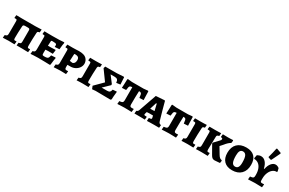

<svg xmlns="http://www.w3.org/2000/svg" viewBox="169 -2240 5575 3704"><g transform="rotate(30 2956.5 -388.0)"><path d="M33 -58Q68 -66 78.5 -78Q89 -90 89 -122L90 -397Q90 -420 83.5 -428.5Q77 -437 60 -437L36 -436L29 -446L36 -503Q118 -501 162 -501H465Q495 -501 563 -505Q586 -505 598 -506L592 -440Q562 -435 553 -427.5Q544 -420 543 -398Q534 -262 534 -117Q534 -86 539.5 -75Q545 -64 562 -64Q580 -64 590 -66L596 -59L589 3L540 2L458 0H332L338 -63Q372 -68 382 -78.5Q392 -89 392 -120V-368Q392 -392 382.5 -399.5Q373 -407 347 -407H293Q264 -407 252.5 -399.5Q241 -392 240 -369Q231 -215 231 -117Q231 -85 236.5 -74.5Q242 -64 259 -64Q276 -64 288 -66L294 -59L286 3L236 2L156 0Q114 0 27 5Z M653 -59Q685 -64 696.5 -78.5Q708 -93 708 -127L709 -396Q709 -421 704 -429.5Q699 -438 685 -438L662 -437L654 -447L661 -504Q679 -504 730.5 -503Q782 -502 840 -502Q1009 -502 1095 -511L1104 -501Q1101 -488 1094 -441.5Q1087 -395 1085 -349L983 -342Q983 -345 984 -354Q985 -363 985 -372Q985 -391 978.5 -400Q972 -409 954 -412.5Q936 -416 897 -416Q875 -416 869 -412Q863 -408 863 -394L858 -297H929Q954 -297 982 -299Q1010 -301 1021 -302L1030 -292L1018 -208Q1008 -208 978.5 -209Q949 -210 917 -210Q899 -210 880 -208Q861 -206 854 -206Q853 -172 853 -129Q853 -107 856 -98Q859 -89 868 -85.5Q877 -82 897 -82Q939 -82 959 -88Q979 -94 988.5 -111Q998 -128 1004 -166L1098 -173L1106 -162Q1103 -149 1095.5 -103Q1088 -57 1084 -6L1072 5Q1048 4 966 2Q884 0 810 0Q759 0 709 3.5Q659 7 645 8Z M1168 -60Q1200 -65 1211.5 -79Q1223 -93 1223 -125V-396Q1223 -420 1218 -429Q1213 -438 1200 -438L1171 -437L1164 -445L1172 -503L1285 -502Q1322 -502 1365.5 -504Q1409 -506 1426 -507Q1549 -507 1596 -459.5Q1643 -412 1643 -348Q1643 -300 1615 -258Q1587 -216 1539.5 -191Q1492 -166 1439 -166H1368L1367 -123Q1367 -88 1375 -76Q1383 -64 1408 -64Q1418 -64 1427 -65Q1436 -66 1439 -66L1442 -60L1434 3Q1419 3 1381 1.5Q1343 0 1310 0Q1285 0 1232 3Q1179 6 1161 7ZM1489 -339Q1489 -380 1466 -398.5Q1443 -417 1392 -417Q1383 -417 1380.5 -414Q1378 -411 1377 -401Q1371 -319 1370 -255L1432 -246Q1461 -254 1475 -277Q1489 -300 1489 -339Z M1677 -58Q1711 -65 1722 -77.5Q1733 -90 1733 -122V-398Q1733 -422 1727 -430Q1721 -438 1704 -438H1680L1673 -447L1680 -503L1807 -502Q1843 -502 1884 -503.5Q1925 -505 1941 -506L1936 -441Q1906 -437 1897 -429.5Q1888 -422 1886 -400Q1877 -260 1877 -117Q1877 -85 1883 -74Q1889 -63 1906 -63Q1917 -63 1925 -64Q1933 -65 1935 -66L1941 -58L1934 3Q1918 3 1877 1.5Q1836 0 1800 0Q1769 0 1726.5 2Q1684 4 1671 5Z M1990 -59 2166 -235 2004 -459 2017 -501 2277 -502Q2346 -504 2427 -511L2435 -503Q2436 -461 2444 -347L2357 -335Q2354 -382 2335 -402Q2316 -422 2274 -422H2182L2297 -271L2296 -248L2159 -115H2280Q2321 -115 2338.5 -130.5Q2356 -146 2364 -187L2450 -194L2454 -189Q2440 -57 2440 -14L2423 2L2090 -2L2016 5Z M2585 -60Q2621 -63 2638 -69.5Q2655 -76 2661.5 -89.5Q2668 -103 2668 -130V-417Q2638 -416 2623.5 -408.5Q2609 -401 2603 -380Q2597 -359 2592 -311L2500 -306Q2501 -324 2504 -385.5Q2507 -447 2508 -501L2518 -511L2612 -502H2871L2965 -511L2976 -501Q2977 -446 2979 -387Q2981 -328 2982 -311L2890 -306Q2885 -358 2879 -379.5Q2873 -401 2860.5 -408.5Q2848 -416 2819 -417Q2813 -303 2813 -119Q2813 -90 2822.5 -78Q2832 -66 2857 -66Q2872 -66 2883.5 -67Q2895 -68 2899 -68L2903 -64L2895 4Q2876 3 2828 1.5Q2780 0 2736 0Q2704 0 2650 3Q2596 6 2579 7Z M3237 -1 3241 -63Q3270 -66 3281 -68Q3292 -70 3295.5 -74.5Q3299 -79 3299 -89Q3299 -93 3298 -97.5Q3297 -102 3296 -106L3287 -144Q3265 -145 3219 -145Q3205 -145 3175 -143Q3157 -141 3149 -141L3137 -101Q3134 -88 3134 -82Q3134 -71 3139.5 -67.5Q3145 -64 3163 -64H3189L3196 -57L3189 4Q3177 3 3141 2Q3105 1 3063 1H2957L2963 -62Q2979 -66 2990 -76.5Q3001 -87 3008 -107L3145 -498L3335 -511L3346 -503Q3358 -456 3396.5 -315.5Q3435 -175 3454 -115Q3462 -88 3474 -76Q3486 -64 3508 -62L3513 -55L3507 2L3395 1Q3348 1 3302 2.5Q3256 4 3243 5ZM3221 -231Q3238 -231 3270 -233L3235 -379H3220L3174 -231Z M3574 -60Q3610 -63 3627 -69.5Q3644 -76 3650.5 -89.5Q3657 -103 3657 -130V-417Q3627 -416 3612.5 -408.5Q3598 -401 3592 -380Q3586 -359 3581 -311L3489 -306Q3490 -324 3493 -385.5Q3496 -447 3497 -501L3507 -511L3601 -502H3860L3954 -511L3965 -501Q3966 -446 3968 -387Q3970 -328 3971 -311L3879 -306Q3874 -358 3868 -379.5Q3862 -401 3849.5 -408.5Q3837 -416 3808 -417Q3802 -303 3802 -119Q3802 -90 3811.5 -78Q3821 -66 3846 -66Q3861 -66 3872.5 -67Q3884 -68 3888 -68L3892 -64L3884 4Q3865 3 3817 1.5Q3769 0 3725 0Q3693 0 3639 3Q3585 6 3568 7Z M4013 -58Q4047 -65 4058 -77.5Q4069 -90 4069 -122V-398Q4069 -422 4063 -430Q4057 -438 4040 -438H4016L4009 -447L4016 -503L4143 -502Q4179 -502 4220 -503.5Q4261 -505 4277 -506L4272 -441Q4242 -437 4233 -429.5Q4224 -422 4222 -400Q4213 -260 4213 -117Q4213 -85 4219 -74Q4225 -63 4242 -63Q4253 -63 4261 -64Q4269 -65 4271 -66L4277 -58L4270 3Q4254 3 4213 1.5Q4172 0 4136 0Q4105 0 4062.5 2Q4020 4 4007 5Z M4361 -438H4338L4331 -447L4339 -503L4464 -502Q4500 -502 4540.5 -503.5Q4581 -505 4597 -506L4592 -441Q4561 -434 4551.5 -426Q4542 -418 4541 -397L4534 -117Q4534 -85 4540 -74Q4546 -63 4563 -63Q4574 -63 4581.5 -64Q4589 -65 4591 -66L4597 -58L4590 3Q4574 3 4533.5 1.5Q4493 0 4457 0Q4416 0 4378.5 1Q4341 2 4328 3L4334 -58Q4369 -65 4379.5 -77Q4390 -89 4390 -122V-398Q4390 -422 4384 -430Q4378 -438 4361 -438ZM4651 -377Q4669 -394 4669 -413Q4669 -426 4661 -431.5Q4653 -437 4633 -438L4628 -446L4635 -505Q4648 -505 4681.5 -503.5Q4715 -502 4748 -502Q4779 -502 4813 -503.5Q4847 -505 4860 -506L4868 -495L4860 -440Q4832 -426 4804.5 -400.5Q4777 -375 4743 -332L4692 -275L4779 -130Q4800 -95 4819 -79.5Q4838 -64 4864 -60L4872 -50L4864 3Q4848 4 4803.5 8Q4759 12 4747 12Q4717 12 4696.5 -2Q4676 -16 4656 -52L4545 -247L4548 -268Z M4888 -241Q4888 -370 4959 -440.5Q5030 -511 5159 -511Q5278 -511 5340.5 -448.5Q5403 -386 5403 -265Q5403 -136 5331 -63.5Q5259 9 5132 9Q5015 9 4951.5 -56Q4888 -121 4888 -241ZM5234 -218Q5234 -322 5211.5 -367.5Q5189 -413 5140 -413Q5098 -413 5078 -380.5Q5058 -348 5058 -277Q5058 -173 5079.5 -127Q5101 -81 5149 -81Q5192 -81 5213 -114Q5234 -147 5234 -218Z M5909 -411 5902 -396Q5852 -399 5811 -367Q5770 -335 5746 -277Q5722 -219 5722 -146V-110Q5722 -83 5730 -73.5Q5738 -64 5762 -64L5782 -65Q5796 -67 5804 -67L5807 -62L5800 4Q5712 0 5644 0Q5614 0 5490 6L5496 -61Q5531 -64 5548 -70Q5565 -76 5571.5 -89.5Q5578 -103 5578 -130V-149Q5578 -224 5555.5 -280Q5533 -336 5492 -366Q5451 -396 5397 -396L5390 -411L5404 -483Q5448 -508 5489 -508Q5547 -508 5590 -460Q5633 -412 5652 -326H5663Q5680 -410 5721 -459Q5762 -508 5813 -508Q5852 -508 5892 -477ZM5616 -563Q5649 -680 5669 -781L5681 -788L5778 -752L5785 -738L5692 -546L5673 -541Z"/></g></svg>

Font: Alegreya SC ExtraBold
Style: Regular
Weight: 800
Designer: Juan Pablo del Peral
Foundry: Huerta Tipografica
Version: Version 2.007; ttfautohint (v1.6)